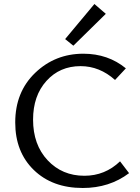

<svg xmlns="http://www.w3.org/2000/svg" viewBox="-20 -932 700 958"><path d="M346 -704 305 -737 451 -912 508 -863ZM393 6Q241 6 148.5 -84Q56 -174 56 -321Q56 -473 155.5 -568.5Q255 -664 396 -664Q519 -664 608 -591L554 -533Q477 -602 382 -602Q278 -602 211.5 -528Q145 -454 145 -335Q145 -210 217.5 -132.5Q290 -55 401 -55Q504 -55 579 -127L624 -68Q526 6 393 6Z"/></svg>

Font: EauTestInfant Medium
Style: Regular
Weight: 500
Designer: Christian Thalmann (Catharsis Fonts)
Version: Version 0.001;PS 000.001;hotconv 1.0.88;makeotf.lib2.5.64775